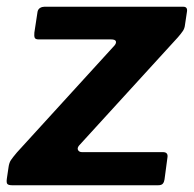

<svg xmlns="http://www.w3.org/2000/svg" viewBox="-31 -550 576 570"><path d="M6 0Q-5.8 0 -9.1 -3.8Q-12.4 -7.6 -10.7 -19.4L-5.6 -53.9Q-3.8 -66.8 1.3 -74.5Q6.4 -82.2 19.3 -97.5L309.4 -415.5Q314.8 -422.3 312.9 -427.7Q310.9 -433 298.4 -433H83.9Q74.2 -433 72.1 -437.9Q70 -442.7 71 -453.1L80.5 -515.4Q82.2 -523 88.1 -526.5Q94 -530 100.6 -530H513Q526.2 -530 524.1 -515.7L518 -475.1Q517 -465.5 511.6 -457.6Q506.3 -449.8 497 -439.1L203.6 -117.8Q197.5 -110.3 200.8 -104.3Q204.2 -98.4 212.2 -98.4H452.5Q468.8 -98.4 466.1 -82.4L457.4 -17.3Q456.4 -9.7 452.5 -4.9Q448.7 0 438 0H6Z"/></svg>

Font: Libre Franklin Thin
Style: Italic
Weight: 100
Italic angle: -8°
Designer: Pablo Impallari, Rodrigo Fuenzalida, Nhung Nguyen
Foundry: Impallari Type
Version: Version 3.000